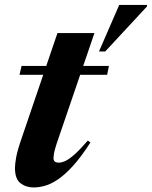

<svg xmlns="http://www.w3.org/2000/svg" viewBox="-20 -770 634 802"><path d="M61.5 -457.5 70 -494.5H435L427.5 -457.5ZM224.5 -193Q215.5 -167.5 211 -151.5Q206.5 -135.5 205 -126Q203.5 -116.5 203.5 -110Q203.5 -99.5 209.2 -95Q215 -90.5 225 -90.5Q237.5 -90.5 253.2 -97.8Q269 -105 291.8 -125.2Q314.5 -145.5 347 -183L357.5 -174.5Q318.5 -114 284.8 -77Q251 -40 222 -20.5Q193 -1 167.8 6Q142.5 13 120.5 13Q88.5 13 65.5 -4.8Q42.5 -22.5 42.5 -68.5Q42.5 -84 47.5 -112.5Q52.5 -141 69.5 -190L220 -632H374.5ZM393.5 -555 478 -749.5H594.5L593.5 -742.5L419.5 -555Z"/></svg>

Font: Newsreader 60pt
Style: Bold Italic
Weight: 700
Italic angle: -17°
Designer: Hugues Gentile
Foundry: Production Type
Version: Version 1.003